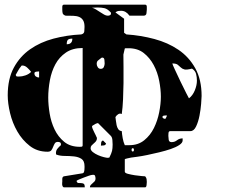

<svg xmlns="http://www.w3.org/2000/svg" viewBox="-20 -780 1040 820"><path d="M520 -633Q581 -629 639 -613.5Q697 -598 742 -567.5Q787 -537 814 -488.5Q841 -440 841 -370Q841 -361 839 -336.5Q837 -312 832 -286Q827 -260 817.5 -240Q808 -220 793 -220H707Q700 -220 699.5 -211Q699 -202 699 -200Q699 -193 700.5 -183Q702 -173 713 -173Q726 -173 736 -181Q746 -189 760 -189V-180Q760 -170 745.5 -160.5Q731 -151 709 -143.5Q687 -136 660 -129.5Q633 -123 609 -118Q585 -113 566 -110.5Q547 -108 540 -107Q534 -106 523.5 -103.5Q513 -101 513 -100V-47Q513 -41 526.5 -37.5Q540 -34 556 -31.5Q572 -29 585.5 -28Q599 -27 600 -27Q605 -21 606 -15.5Q607 -10 607 -3Q607 0 606 10Q605 20 600 20H364Q364 14 367.5 10Q371 6 375.5 2.5Q380 -1 384 -5.5Q388 -10 388 -17Q388 -23 386 -29Q384 -35 373 -33Q370 -33 359.5 -29.5Q349 -26 337.5 -21.5Q326 -17 316.5 -13Q307 -9 307 -7Q309 1 314.5 1.5Q320 2 326 2Q332 2 337 4.5Q342 7 342 20H253Q250 20 248 16.5Q246 13 245.5 8.5Q245 4 245.5 0.5Q246 -3 246 -3Q246 -6 246 -15.5Q246 -25 253 -27L333 -40Q337 -41 338.5 -45Q340 -49 340.5 -54.5Q341 -60 341 -64.5Q341 -69 341 -70Q341 -93 328 -101.5Q315 -110 296 -112Q277 -114 256.5 -114Q236 -114 220 -120Q219 -122 219 -127Q219 -137 225 -144.5Q231 -152 240 -160Q241 -169 237 -171.5Q233 -174 227 -174Q218 -174 214 -167.5Q210 -161 207 -153Q204 -145 199.5 -138.5Q195 -132 183 -132Q139 -132 107 -157Q75 -182 54 -218.5Q33 -255 23 -297Q13 -339 13 -373Q13 -443 39 -491Q65 -539 108.5 -569.5Q152 -600 208.5 -615Q265 -630 327 -633Q339 -636 340 -646Q341 -656 341 -665Q341 -683 335 -693Q329 -703 318.5 -707.5Q308 -712 293 -712.5Q278 -713 260 -713Q249 -717 247.5 -724Q246 -731 246 -739Q246 -741 246 -750.5Q246 -760 253 -760H600Q607 -760 607 -750.5Q607 -741 607 -739Q607 -733 605.5 -723Q604 -713 593 -713H533Q518 -734 497 -734Q490 -734 484.5 -733Q479 -732 473 -727L510 -700V-640ZM454 -723Q454 -726 453 -727Q439 -742 426.5 -745Q414 -748 397 -748L373 -747Q381 -745 390 -739.5Q399 -734 408 -728Q417 -722 425 -717.5Q433 -713 440 -713Q445 -713 449.5 -715Q454 -717 454 -723ZM289 -615Q275 -615 270 -610Q265 -605 265 -591Q289 -591 289 -615ZM333 -575Q290 -575 261.5 -555.5Q233 -536 216.5 -505.5Q200 -475 193 -437Q186 -399 186 -363Q186 -332 192 -295.5Q198 -259 213 -227.5Q228 -196 254 -174.5Q280 -153 321 -153Q324 -153 328.5 -153.5Q333 -154 333 -160ZM533 -160Q570 -160 596 -181Q622 -202 637.5 -233.5Q653 -265 660 -301Q667 -337 667 -367Q667 -398 660 -434.5Q653 -471 636.5 -502Q620 -533 594 -553.5Q568 -574 529 -574Q526 -574 520 -574Q514 -574 513 -573L507 -547Q507 -525 507.5 -493Q508 -461 507.5 -425.5Q507 -390 505.5 -355.5Q504 -321 500 -293Q492 -297 484.5 -292Q477 -287 473 -280Q474 -274 475 -264.5Q476 -255 478 -245.5Q480 -236 485 -228.5Q490 -221 500 -220Q501 -207 504 -190Q507 -173 513 -160ZM427 -509Q427 -514 426 -524Q425 -534 417 -534Q414 -534 413 -533Q404 -526 398.5 -521.5Q393 -517 393 -507Q393 -500 397.5 -493Q402 -486 410 -486Q420 -486 423.5 -494Q427 -502 427 -509ZM821 -436Q821 -450 817.5 -464Q814 -478 800 -487Q777 -481 767.5 -483.5Q758 -486 752 -492Q746 -498 739 -503.5Q732 -509 716 -509Q716 -506 727 -482.5Q738 -459 751 -431.5Q764 -404 775.5 -382Q787 -360 787 -360Q803 -372 812 -394Q821 -416 821 -436ZM73 -500Q71 -499 70 -497Q68 -495 68 -494L67 -493Q64 -490 56.5 -477Q49 -464 47 -460Q49 -454 52 -453.5Q55 -453 60 -453Q74 -453 88.5 -458Q103 -463 113 -473Q108 -480 97.5 -490Q87 -500 77 -500ZM147 -475Q145 -475 136 -474Q127 -473 127 -467Q127 -458 133 -453.5Q139 -449 147 -449ZM687 -287Q682 -287 678.5 -286Q675 -285 673 -280Q676 -276 680 -273H687Q688 -275 690.5 -280Q693 -285 693 -287ZM400 -253Q400 -254 397 -254Q394 -254 393 -253Q387 -251 383 -248Q379 -246 376 -244Q373 -242 373 -240Q373 -236 376 -229Q379 -222 382.5 -215Q386 -208 389 -202Q392 -196 393 -193Q394 -193 394 -190Q394 -182 390 -177Q386 -172 380.5 -167.5Q375 -163 371 -158.5Q367 -154 367 -147Q367 -138 376.5 -130.5Q386 -123 398.5 -117.5Q411 -112 423 -109Q435 -106 440 -106Q444 -106 447 -107Q456 -125 458.5 -135.5Q461 -146 461 -163Q461 -170 460 -182Q459 -194 453 -200ZM433 -167Q431 -160 423.5 -159Q416 -158 411 -158Q411 -163 412 -170.5Q413 -178 420 -180ZM547 -133Q552 -133 552 -140Q552 -147 547 -147Q542 -147 542 -140Q542 -133 547 -133Z"/></svg>

Font: Genkaimincho
Style: Regular
Weight: 800
Designer: Dr. Ken Lunde (project architect, glyph set definition & overall production); Masataka HATTORI \u670D \u90E8 \u6B63 \u8C
Foundry: Adobe Systems Incorporated
Version: Version 1.00